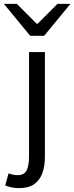

<svg xmlns="http://www.w3.org/2000/svg" viewBox="-67 -755 384 992"><path d="M32 217Q11 217 -8 213Q-27 209 -40 203L-23 141Q-14 144 -1.5 147Q11 150 23 150Q59 150 71 124.5Q83 99 83 54V-486H165V55Q165 104 151.5 140.5Q138 177 109 197Q80 217 32 217ZM89 -570 -47 -735H20L123 -632H127L230 -735H297L161 -570Z"/></svg>

Font: Source Sans 3
Style: Regular
Weight: 400
Designer: Paul D. Hunt
Foundry: Adobe
Version: Version 3.046;hotconv 1.0.118;makeotfexe 2.5.65603